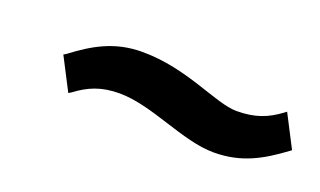

<svg xmlns="http://www.w3.org/2000/svg" viewBox="-32 -456 575 345"><g transform="rotate(20 256.0 -284.0)"><path d="M394 -305C353 -305 286 -347 199 -347C146 -347 109 -325 72 -297L67 -294L99 -232L104 -235C128 -253 151 -263 186 -263C249 -263 320 -221 381 -221C434 -221 470 -242 508 -270L512 -273L480 -335L476 -332C452 -314 429 -305 394 -305Z"/></g></svg>

Font: Charger
Style: BdIt
Weight: 400
Designer: Jasper
Foundry: Cannot Into Space Fonts
Version: Version 0.98